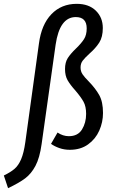

<svg xmlns="http://www.w3.org/2000/svg" viewBox="-90 -769 591 1001"><path d="M-70 146Q-35 129 -14.5 111.5Q6 94 20 61.5Q34 29 42 -28L113 -542Q126 -641 178 -695Q230 -749 310 -749Q373 -749 409.5 -713.5Q446 -678 446 -623Q446 -576 427.5 -547Q409 -518 376 -489Q352 -467 341 -452.5Q330 -438 330 -417Q330 -397 340.5 -381.5Q351 -366 373 -344Q408 -308 427.5 -273Q447 -238 447 -180Q447 -132 427.5 -88Q408 -44 369 -16Q330 12 274 12Q245 12 219.5 3Q194 -6 176 -19L210 -78Q238 -59 269 -59Q316 -59 337.5 -94Q359 -129 359 -175Q359 -214 345.5 -238.5Q332 -263 303 -297Q276 -327 262.5 -350.5Q249 -374 249 -409Q249 -444 263.5 -466.5Q278 -489 306 -516Q334 -543 348 -565Q362 -587 362 -621Q362 -680 305 -680Q221 -680 200 -536L127 -18Q117 54 95 95.5Q73 137 41 161Q9 185 -48 212Z"/></svg>

Font: Fira Sans Extra Condensed
Style: Italic
Weight: 400
Width: 3
Italic angle: -8°
Designer: Carrois Corporate & Edenspiekermann AG
Foundry: Carrois Corporate GbR & Edenspiekermann AG
Version: Version 4.203